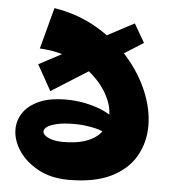

<svg xmlns="http://www.w3.org/2000/svg" viewBox="-52 -757 718 814"><g transform="rotate(5 307.0 -350.0)"><path d="M270 10Q195 10 140.5 -19.5Q86 -49 56.5 -93.5Q27 -138 27 -184Q27 -222 48.5 -254.5Q70 -287 115 -307.5Q160 -328 230 -328Q298 -328 360.5 -307Q423 -286 463 -245L451 -160Q414 -206 366.5 -217Q319 -228 275 -228Q230 -228 201.5 -221.5Q173 -215 159.5 -205.5Q146 -196 146 -185Q146 -176 156.5 -167.5Q167 -159 186.5 -153.5Q206 -148 234 -148Q282 -148 317 -158Q352 -168 374.5 -186Q397 -204 407.5 -227Q418 -250 418 -277Q418 -318 395 -362Q372 -406 329.5 -444Q287 -482 229 -506.5Q171 -531 100 -534L147 -710Q247 -694 328 -647Q409 -600 467 -533.5Q525 -467 556 -392.5Q587 -318 587 -247Q587 -177 554 -118.5Q521 -60 451 -25Q381 10 270 10ZM160 -358 99 -467 492 -675 538 -596Z"/></g></svg>

Font: Marhey Light
Style: Bold
Weight: 700
Version: Version 1.000